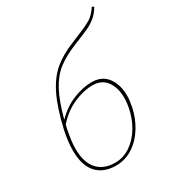

<svg xmlns="http://www.w3.org/2000/svg" viewBox="-173 -811 831 915"><g transform="rotate(-30 242.0 -354.0)"><path d="M91 -310Q136 -356 190 -378Q244 -400 293 -400Q349 -400 378.5 -360.5Q408 -321 408 -259Q408 -235 401 -200Q390 -146 361.5 -99.5Q333 -53 290.5 -25Q248 3 196 3Q128 3 90.5 -38.5Q53 -80 53 -162Q53 -211 66 -270Q91 -379 123 -443.5Q155 -508 199 -545Q243 -582 311 -609L342 -622Q402 -646 427 -661.5Q452 -677 474 -711L484 -705Q468 -677 447 -659.5Q426 -642 399.5 -629.5Q373 -617 317 -595Q253 -569 213 -538.5Q173 -508 144 -454.5Q115 -401 91 -310ZM86 -287 81 -267Q68 -204 68 -164Q68 -88 102.5 -49.5Q137 -11 200 -11Q246 -11 285 -38Q324 -65 349.5 -108.5Q375 -152 385 -202Q391 -231 391 -258Q391 -314 365 -349.5Q339 -385 288 -385Q240 -385 185 -361Q130 -337 86 -287Z"/></g></svg>

Font: Ysabeau Thin
Style: Italic
Weight: 200
Italic angle: -12°
Designer: Christian Thalmann (Catharsis Fonts)
Version: Version 0.003